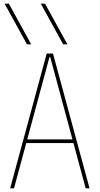

<svg xmlns="http://www.w3.org/2000/svg" viewBox="-20 -1020 540 1040"><path d="M126 -780 5 -1000H28L149 -780ZM322 -780 201 -1000H224L345 -780ZM35 0 233 -730H267L465 0H444L252 -711H248L56 0ZM115 -245V-265H385V-245Z"/></svg>

Font: M PLUS Code Latin Thin
Style: Regular
Weight: 250
Designer: Coji Morishita
Foundry: UNDERFOREST DESIGN
Version: Version 1.002; ttfautohint (v1.8.3)